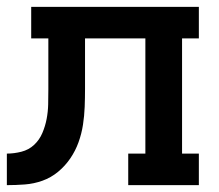

<svg xmlns="http://www.w3.org/2000/svg" viewBox="-20 -540 640 560"><path d="M0 0V-92Q21 -92 42.5 -97.5Q64 -103 79.5 -117.5Q95 -132 103.5 -152Q112 -172 116 -193Q120 -214 120.5 -235.5Q121 -257 121 -279V-428H71V-520H560V-428H511V-92H560V0H354V-92H404V-428H228V-281Q228 -255 227 -228.5Q226 -202 222 -176Q218 -150 209 -125Q200 -100 185 -78Q170 -56 149.5 -39Q129 -22 104 -13Q79 -4 52.5 -2Q26 0 0 0Z"/></svg>

Font: Iosevka Etoile Semibold
Style: Regular
Weight: 600
Designer: Belleve Invis
Foundry: Belleve Invis
Version: Version 22.1.2; ttfautohint (v1.8.4)